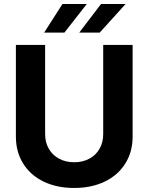

<svg xmlns="http://www.w3.org/2000/svg" viewBox="-20 -932 744 962"><path d="M644.5 -707V-248Q644.5 -171.4 607.9 -112.8Q571.3 -54.2 504.9 -22.2Q438.5 9.8 351.6 9.8Q264.6 9.8 198.5 -22.2Q132.3 -54.2 95.9 -112.8Q59.6 -171.4 59.6 -248V-707H206.1V-259.8Q206.1 -219.2 224.1 -187.3Q242.2 -155.3 275.4 -137.2Q308.6 -119.1 351.6 -119.1Q395 -119.1 428.2 -137.2Q461.4 -155.3 479.2 -187.3Q497.1 -219.2 497.1 -259.8V-707ZM486.3 -912.1H609.4L479.5 -768.6H377ZM293 -912.1H415L302.7 -768.6H201.2Z"/></svg>

Font: Pretendard GOV
Style: Bold
Weight: 700
Designer: Base glyphs from Inter by Rasmus Andersson; Hangeul glyphs from Noto Sans CJK(Source Han Sans) by Jang Soo-young and Kan
Foundry: Kil Hyung-jin
Version: Version 1.309